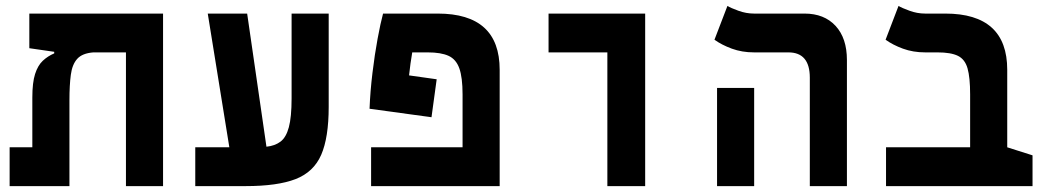

<svg xmlns="http://www.w3.org/2000/svg" viewBox="-20 -632 3556 652"><path d="M533.7 0H407.7V-454.1H296.9Q259.3 -451.2 242.2 -432.1Q225.1 -413.1 220.5 -377.9Q215.8 -342.8 215.8 -291.5V0H12.7V-131.8H89.8V-300.8Q89.8 -351.6 99.1 -380.6Q108.4 -409.7 125.2 -425.5Q142.1 -441.4 164.1 -450.7V-456.1L79.6 -468.3V-585.9H533.7Z M643.1 0V-131.8H758.8L685.5 -585.9H819.3L884.8 -133.8Q913.6 -136.7 932.6 -151.1Q951.7 -165.5 960.9 -200Q970.2 -234.4 970.2 -297.9V-585.9H1096.2V-269Q1096.2 -165 1070.8 -106.4Q1045.4 -47.9 983.9 -23.9Q922.4 0 814 0Z M1462.9 -362.8 1445.3 -233.9 1234.9 -262.7Q1237.3 -322.8 1244.9 -385Q1252.4 -447.3 1262.2 -500.2Q1272 -553.2 1280.8 -585.9H1466.3Q1676.8 -585.9 1676.8 -395V0H1240.2V-131.8H1550.8V-311.5Q1550.8 -369.1 1539.8 -399.9Q1528.8 -430.7 1503.2 -442.4Q1477.5 -454.1 1432.6 -454.1H1379.9Q1373.5 -417.5 1369.1 -376Z M2042.5 0V-454.1H1842.8V-585.9H2170.9V0Z M2730 0V-368.2Q2730 -454.1 2657.2 -454.1H2541Q2499.5 -454.1 2465.1 -466.8Q2430.7 -479.5 2406.2 -497.1L2450.2 -611.8Q2461.4 -605 2487.5 -595.5Q2513.7 -585.9 2540.5 -585.9H2711.9Q2778.8 -585.9 2817.4 -544.2Q2856 -502.4 2856 -428.2V0ZM2415 0V-333.5H2541V0Z M3486.3 -104.5V0H2988.8V-131.8H3274.4V-311.5Q3274.4 -369.1 3265.6 -399.9Q3256.8 -430.7 3232.9 -442.4Q3209 -454.1 3163.6 -454.1H3122.1Q3080.6 -454.1 3046.1 -466.8Q3011.7 -479.5 2987.3 -497.1L3031.2 -611.8Q3042.5 -605 3068.6 -595.5Q3094.7 -585.9 3121.6 -585.9H3189.9Q3400.4 -585.9 3400.4 -395V-131.8Z"/></svg>

Font: Cascadia Mono PL
Style: Bold
Weight: 700
Monospace: yes
Designer: Aaron Bell
Foundry: Saja Typeworks
Version: Version 2404.023; ttfautohint (v1.8.4)